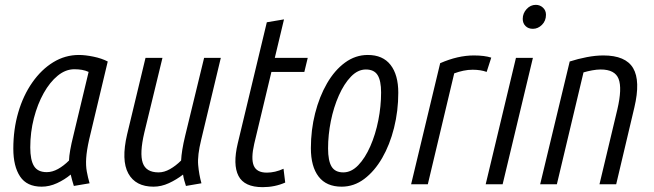

<svg xmlns="http://www.w3.org/2000/svg" viewBox="-20 -761 2701 793"><path d="M152 10Q91 10 63 -32Q35 -74 35 -147Q35 -227 55.5 -297Q76 -367 113.5 -420.5Q151 -474 200 -504Q249 -534 306 -534Q332 -534 366 -527Q400 -520 425 -507L348 -184Q338 -139 336 -108Q334 -77 338.5 -52.5Q343 -28 350 -4L285 7Q281 -6 278 -16.5Q275 -27 272 -40Q247 -19 215.5 -4.5Q184 10 152 10ZM173 -50Q196 -50 219.5 -63Q243 -76 265 -98Q266 -133 283 -201L346 -464Q333 -470 318.5 -472.5Q304 -475 287 -475Q251 -475 218.5 -448.5Q186 -422 160.5 -376.5Q135 -331 120 -273Q105 -215 105 -152Q105 -100 120.5 -75Q136 -50 173 -50Z M614 10Q540 10 510 -44.5Q480 -99 505 -206L581 -522H651L576 -213Q556 -128 569.5 -88.5Q583 -49 635 -49Q658 -49 682 -62.5Q706 -76 728 -98Q729 -118 733 -143Q737 -168 745 -201L823 -522H892L811 -184Q795 -119 798.5 -79.5Q802 -40 812 -4L748 7Q744 -5 741 -16Q738 -27 736 -40Q709 -19 677.5 -4.5Q646 10 614 10Z M1065 12Q989 12 965 -34.5Q941 -81 962 -169L1082 -669L1153 -681L1115 -522H1251L1237 -464H1101L1030 -167Q1016 -106 1028 -77Q1040 -48 1082 -48Q1116 -48 1151 -64L1158 -7Q1115 12 1065 12Z M1391 10Q1328 10 1296 -31.5Q1264 -73 1264 -149Q1264 -224 1281.5 -293Q1299 -362 1330.5 -416.5Q1362 -471 1405 -502.5Q1448 -534 1499 -534Q1561 -534 1593 -493Q1625 -452 1625 -378Q1625 -303 1607.5 -233Q1590 -163 1558.5 -108.5Q1527 -54 1484.5 -22Q1442 10 1391 10ZM1398 -49Q1431 -49 1459.5 -78.5Q1488 -108 1509.5 -157Q1531 -206 1542.5 -264Q1554 -322 1554 -379Q1554 -428 1539.5 -451Q1525 -474 1491 -474Q1458 -474 1429.5 -444.5Q1401 -415 1379.5 -366.5Q1358 -318 1346.5 -261Q1335 -204 1335 -148Q1335 -97 1349.5 -73Q1364 -49 1398 -49Z M1678 0 1798 -500Q1871 -532 1937 -532Q1981 -532 2009 -523L1990 -464Q1965 -473 1932 -473Q1913 -473 1894 -469Q1875 -465 1856 -458L1747 0Z M1986 0 2111 -522H2181L2056 0ZM2181 -642Q2162 -642 2150.5 -653.5Q2139 -665 2139 -683Q2139 -706 2155 -723.5Q2171 -741 2193 -741Q2210 -741 2222.5 -729.5Q2235 -718 2235 -700Q2235 -675 2218.5 -658.5Q2202 -642 2181 -642Z M2211 0 2333 -507Q2367 -518 2403.5 -525Q2440 -532 2472 -532Q2564 -532 2595 -479.5Q2626 -427 2600 -317L2525 0H2456L2530 -310Q2550 -396 2535 -435Q2520 -474 2461 -474Q2445 -474 2426 -470.5Q2407 -467 2390 -462L2280 0Z"/></svg>

Font: Ubuntu Sans Condensed
Style: Italic
Weight: 400
Width: 3
Italic angle: -13.5°
Designer: Dalton Maag Ltd
Foundry: Dalton Maag Ltd
Version: Version 1.006; ttfautohint (v1.8.4.7-5d5b)